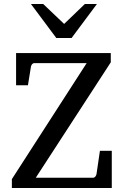

<svg xmlns="http://www.w3.org/2000/svg" viewBox="-20 -935 615 955"><path d="M39 0H536V-185H477L460 -69C458 -61 453 -51 443 -51H158L531 -625V-671H60V-511H119L134 -604C136 -612 141 -621 151 -621H411L39 -44ZM336 -746 462 -915H402L299 -816L195 -915H134L260 -746Z"/></svg>

Font: Veleka
Style: Regular
Weight: 400
Designer: Stefan Peev, Context Ltd, 2016; SIL International, 1997-2014.
Foundry: Stefan Peev, Context Ltd, 2016
Version: Version 1.000